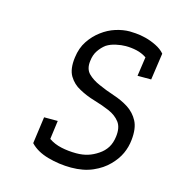

<svg xmlns="http://www.w3.org/2000/svg" viewBox="-69 -441 464 509"><g transform="rotate(15 162.5 -186.5)"><path d="M56.3 -28.7Q73.9 -9.8 105.3 -0.9Q136.8 8 169.6 8Q203.5 8 229 -3.2Q254.4 -14.3 271 -31.5Q287.4 -48.1 295.7 -66.3Q304 -84.4 306 -104.5Q309.4 -136.7 299.3 -156Q289.2 -175.3 270.5 -187.5Q251.9 -199.3 229.1 -206.7Q206.3 -214.2 186.9 -223Q167.5 -231.3 155.2 -243.6Q142.9 -256 145.9 -278.3Q147.7 -295.3 155.8 -307.2Q163.9 -319.2 174.7 -327.3Q185.6 -334.3 200.3 -337.5Q215 -340.7 226.8 -340.7Q242.3 -340.7 257 -337.4Q271.7 -334.1 284.8 -325.4L277.2 -272.7H314.7L325.3 -346.3Q316.3 -357 301.2 -364.4Q286.2 -371.8 271.2 -375.6Q256 -379.4 243.5 -380.2Q231 -381 227.1 -381Q208.9 -381 188.7 -374.7Q168.6 -368.3 151 -355Q133.4 -342 120.6 -322.8Q107.7 -303.6 104.3 -276.9Q99.9 -244.3 111 -225.7Q122.2 -207.2 141.2 -197.4Q160.7 -186.6 183.9 -179.8Q207.1 -173 226.2 -164.8Q245.6 -156.3 256.4 -142.1Q267.3 -127.8 264 -102.3Q261.8 -84.4 253.9 -71.7Q245.9 -59 232.7 -50.3Q219.2 -41.1 205.1 -36.7Q191 -32.2 173 -32.2Q151.2 -32.2 131.8 -36.5Q112.3 -40.7 97.1 -51.2L103.9 -102.3H66.4Z"/></g></svg>

Font: Josefin Slab Thin
Style: Italic
Weight: 100
Italic angle: -12°
Designer: Santiago Orozco
Foundry: Typemade
Version: Version 2.000